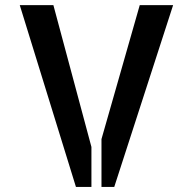

<svg xmlns="http://www.w3.org/2000/svg" viewBox="-20 -740 766 764"><path d="M58.6 -719.7H192.4L343.8 -155.3V3.9H282.2ZM536.1 -719.7H668.9L434.6 3.9H383.8V-186.5Z"/></svg>

Font: Allerta Stencil
Style: Regular
Weight: 400
Designer: Matt McInerney
Foundry: Matt McInerney
Version: Version 1.02